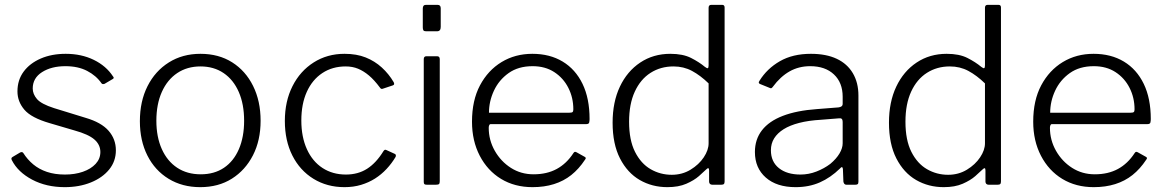

<svg xmlns="http://www.w3.org/2000/svg" viewBox="-20 -762 4811 792"><path d="M399 -418Q377 -450 339.5 -469.5Q302 -489 250 -489Q192 -489 153.5 -464.5Q115 -440 115 -397Q115 -374 132.5 -353.5Q150 -333 203 -316L333 -276Q398 -257 428 -222.5Q458 -188 458 -142Q458 -97 430.5 -63Q403 -29 355 -9.5Q307 10 247 10Q171 10 112.5 -21Q54 -52 29 -101Q27 -105 27 -108Q27 -111 31 -114L63 -133Q67 -135 70.5 -134.5Q74 -134 76 -131Q93 -104 117 -84Q141 -64 173.5 -53Q206 -42 248 -42Q289 -42 322 -53.5Q355 -65 374.5 -86Q394 -107 394 -135Q394 -165 369.5 -186.5Q345 -208 287 -224L185 -254Q109 -276 80.5 -309.5Q52 -343 52 -385Q52 -432 77.5 -466.5Q103 -501 148 -520.5Q193 -540 251 -540Q316 -540 367 -515Q418 -490 446 -447Q449 -444 449 -441Q449 -438 445 -436L411 -416Q408 -415 405 -415Q402 -415 399 -418Z M806 10Q732 10 675.5 -24.5Q619 -59 588 -120.5Q557 -182 557 -262Q557 -344 588.5 -406.5Q620 -469 676.5 -504.5Q733 -540 807 -540Q882 -540 937.5 -505Q993 -470 1024 -407.5Q1055 -345 1055 -264Q1055 -183 1023.5 -121.5Q992 -60 936.5 -25Q881 10 806 10ZM808 -43Q864 -43 904 -70Q944 -97 965.5 -147Q987 -197 987 -264Q987 -332 965 -382.5Q943 -433 902.5 -460.5Q862 -488 807 -488Q752 -488 711 -460.5Q670 -433 647.5 -382.5Q625 -332 625 -264Q625 -197 647.5 -147Q670 -97 711 -70Q752 -43 808 -43Z M1401 -540Q1451 -540 1488.5 -525Q1526 -510 1555 -483.5Q1584 -457 1604 -423Q1609 -413 1601 -410L1559 -396Q1552 -393 1547 -401Q1524 -432 1502 -450.5Q1480 -469 1457 -478.5Q1434 -488 1406 -488Q1351 -488 1309.5 -460.5Q1268 -433 1245.5 -383Q1223 -333 1223 -265Q1223 -197 1246 -146.5Q1269 -96 1310.5 -69Q1352 -42 1407 -42Q1457 -42 1494.5 -66Q1532 -90 1562 -139Q1565 -143 1567.5 -144Q1570 -145 1574 -143L1609 -127Q1615 -124 1612 -115Q1596 -88 1574.5 -65Q1553 -42 1527 -25.5Q1501 -9 1469.5 0.5Q1438 10 1401 10Q1329 10 1273 -24.5Q1217 -59 1186 -120.5Q1155 -182 1155 -263Q1155 -344 1186.5 -406.5Q1218 -469 1274 -504.5Q1330 -540 1401 -540Z M1794 -15Q1794 -6 1791 -3Q1788 0 1778 0H1741Q1733 0 1730.5 -2.5Q1728 -5 1728 -12V-518Q1728 -530 1739 -530H1783Q1794 -530 1794 -518ZM1798 -651Q1798 -633 1783 -633H1737Q1729 -633 1726.5 -637Q1724 -641 1724 -649V-727Q1724 -742 1737 -742H1785Q1798 -742 1798 -728Z M1996 -235Q1996 -184 2021 -140Q2046 -96 2087.5 -69.5Q2129 -43 2181 -43Q2236 -43 2276.5 -65Q2317 -87 2345 -130Q2348 -135 2351 -135.5Q2354 -136 2358 -134L2392 -115Q2400 -111 2393 -103Q2368 -65 2336.5 -40Q2305 -15 2265 -2.5Q2225 10 2177 10Q2103 10 2047 -24Q1991 -58 1959 -119.5Q1927 -181 1927 -260Q1927 -348 1960 -410Q1993 -472 2049 -506Q2105 -540 2176 -540Q2248 -540 2301 -508Q2354 -476 2383 -416Q2412 -356 2412 -271Q2412 -264 2410.5 -257Q2409 -250 2398 -250H2003Q2000 -250 1998 -245.5Q1996 -241 1996 -235ZM2328 -297Q2339 -297 2342 -300Q2345 -303 2345 -311Q2345 -359 2324.5 -399.5Q2304 -440 2266.5 -464.5Q2229 -489 2177 -489Q2118 -489 2078 -460.5Q2038 -432 2017.5 -388Q1997 -344 1997 -297Z M2918 0Q2912 0 2908.5 -3.5Q2905 -7 2905 -13V-59Q2905 -67 2902 -68Q2899 -69 2893 -63Q2883 -53 2863 -35.5Q2843 -18 2811 -4Q2779 10 2733 10Q2670 10 2619 -19.5Q2568 -49 2537.5 -108.5Q2507 -168 2507 -256Q2507 -341 2537 -404.5Q2567 -468 2621 -504Q2675 -540 2745 -540Q2797 -540 2830.5 -523Q2864 -506 2888 -486Q2897 -479 2900 -481Q2903 -483 2903 -493V-730Q2903 -742 2914 -742H2959Q2969 -742 2969 -731V-14Q2969 -6 2966 -3Q2963 0 2955 0H2918ZM2903 -418Q2869 -451 2834.5 -469.5Q2800 -488 2758 -488Q2705 -488 2663.5 -461.5Q2622 -435 2598.5 -384Q2575 -333 2575 -260Q2575 -184 2599.5 -135.5Q2624 -87 2664 -64Q2704 -41 2751 -41Q2794 -41 2828.5 -62Q2863 -83 2883 -113Q2903 -143 2903 -171V-418Z M3445 -67Q3406 -29 3361.5 -9.5Q3317 10 3262 10Q3184 10 3139 -29.5Q3094 -69 3094 -135Q3094 -187 3123 -224.5Q3152 -262 3209 -284Q3266 -306 3350 -312L3439 -319Q3447 -320 3451.5 -323.5Q3456 -327 3456 -334V-363Q3456 -421 3420 -455Q3384 -489 3322 -489Q3275 -489 3237 -467.5Q3199 -446 3168 -404Q3165 -400 3162.5 -398.5Q3160 -397 3156 -399L3114 -416Q3111 -418 3110 -420.5Q3109 -423 3113 -429Q3144 -479 3197 -509.5Q3250 -540 3325 -540Q3388 -540 3431.5 -519.5Q3475 -499 3498 -460Q3521 -421 3521 -368V-13Q3521 -5 3518 -2.5Q3515 0 3508 0H3471Q3466 0 3463 -3.5Q3460 -7 3459 -13L3457 -65Q3455 -79 3445 -67ZM3456 -259Q3456 -276 3442 -274L3367 -268Q3315 -265 3276.5 -255Q3238 -245 3212.5 -229Q3187 -213 3173.5 -191.5Q3160 -170 3160 -142Q3160 -95 3193 -68.5Q3226 -42 3282 -42Q3316 -42 3348 -54.5Q3380 -67 3405 -86Q3430 -107 3443 -129Q3456 -151 3456 -171V-259Z M4058 0Q4052 0 4048.5 -3.5Q4045 -7 4045 -13V-59Q4045 -67 4042 -68Q4039 -69 4033 -63Q4023 -53 4003 -35.5Q3983 -18 3951 -4Q3919 10 3873 10Q3810 10 3759 -19.5Q3708 -49 3677.5 -108.5Q3647 -168 3647 -256Q3647 -341 3677 -404.5Q3707 -468 3761 -504Q3815 -540 3885 -540Q3937 -540 3970.5 -523Q4004 -506 4028 -486Q4037 -479 4040 -481Q4043 -483 4043 -493V-730Q4043 -742 4054 -742H4099Q4109 -742 4109 -731V-14Q4109 -6 4106 -3Q4103 0 4095 0H4058ZM4043 -418Q4009 -451 3974.5 -469.5Q3940 -488 3898 -488Q3845 -488 3803.5 -461.5Q3762 -435 3738.5 -384Q3715 -333 3715 -260Q3715 -184 3739.5 -135.5Q3764 -87 3804 -64Q3844 -41 3891 -41Q3934 -41 3968.5 -62Q4003 -83 4023 -113Q4043 -143 4043 -171V-418Z M4311 -235Q4311 -184 4336 -140Q4361 -96 4402.5 -69.5Q4444 -43 4496 -43Q4551 -43 4591.5 -65Q4632 -87 4660 -130Q4663 -135 4666 -135.5Q4669 -136 4673 -134L4707 -115Q4715 -111 4708 -103Q4683 -65 4651.5 -40Q4620 -15 4580 -2.5Q4540 10 4492 10Q4418 10 4362 -24Q4306 -58 4274 -119.5Q4242 -181 4242 -260Q4242 -348 4275 -410Q4308 -472 4364 -506Q4420 -540 4491 -540Q4563 -540 4616 -508Q4669 -476 4698 -416Q4727 -356 4727 -271Q4727 -264 4725.5 -257Q4724 -250 4713 -250H4318Q4315 -250 4313 -245.5Q4311 -241 4311 -235ZM4643 -297Q4654 -297 4657 -300Q4660 -303 4660 -311Q4660 -359 4639.5 -399.5Q4619 -440 4581.5 -464.5Q4544 -489 4492 -489Q4433 -489 4393 -460.5Q4353 -432 4332.5 -388Q4312 -344 4312 -297Z"/></svg>

Font: Libre Franklin Thin Light
Style: Regular
Weight: 300
Version: Version 3.000